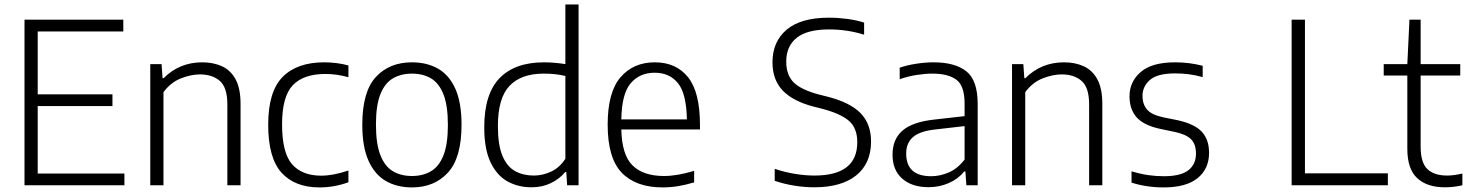

<svg xmlns="http://www.w3.org/2000/svg" viewBox="-20 -828 6561 858"><path d="M89.5 0V-740H531V-687.5H148.5V-406.5H482.5V-354H148.5V-52.5H536V0Z M651.5 0V-541.5H702L706.5 -478.5H711Q781.5 -549.5 884 -549.5Q934 -549.5 972.8 -531.5Q1011.5 -513.5 1033.2 -472.8Q1055 -432 1055 -363.5V0H996V-361.5Q996 -436.5 962.8 -466Q929.5 -495.5 873 -495.5Q834 -495.5 788.5 -477.8Q743 -460 710.5 -416V0Z M1407.5 9.5Q1298 9.5 1238.2 -56.2Q1178.5 -122 1178.5 -270.5Q1178.5 -419 1243 -484.2Q1307.5 -549.5 1429 -549.5Q1456 -549.5 1484 -546Q1512 -542.5 1537 -535.5V-483Q1484 -497.5 1434 -497.5Q1336.5 -497.5 1288.5 -447.2Q1240.5 -397 1240.5 -272.5Q1240.5 -145.5 1285 -94.2Q1329.5 -43 1415.5 -43Q1441.5 -43 1471.2 -48.5Q1501 -54 1537 -66V-13.5Q1473.5 9.5 1407.5 9.5Z M1821 9.5Q1754 9.5 1704.2 -19.2Q1654.5 -48 1626.8 -109.8Q1599 -171.5 1599 -270.5Q1599 -418 1659.5 -483.8Q1720 -549.5 1821 -549.5Q1888 -549.5 1937.8 -521Q1987.5 -492.5 2015 -431Q2042.5 -369.5 2042.5 -270.5Q2042.5 -123 1981.8 -56.8Q1921 9.5 1821 9.5ZM1821 -41.5Q1870 -41.5 1906 -62.8Q1942 -84 1961.8 -134Q1981.5 -184 1981.5 -269Q1981.5 -356 1961.8 -406.2Q1942 -456.5 1906 -477.8Q1870 -499 1821 -499Q1772 -499 1735.8 -477.8Q1699.5 -456.5 1679.8 -406.8Q1660 -357 1660 -272Q1660 -185 1679.8 -134.8Q1699.5 -84.5 1735.5 -63Q1771.5 -41.5 1821 -41.5Z M2355 9Q2296 9 2248.2 -17.2Q2200.5 -43.5 2172.2 -102.5Q2144 -161.5 2144 -259.5Q2144 -407.5 2212.2 -478.5Q2280.5 -549.5 2411.5 -549.5Q2436 -549.5 2460.8 -547.2Q2485.5 -545 2506.5 -541.5V-808H2565.5V0H2514.5L2510.5 -59H2505.5Q2481 -29 2442.2 -10Q2403.5 9 2355 9ZM2365.5 -43.5Q2405 -43.5 2443 -61.2Q2481 -79 2506.5 -118.5V-488.5Q2463.5 -499 2410 -499Q2308.5 -499 2256.8 -444.2Q2205 -389.5 2205 -265.5Q2205 -179.5 2225.5 -131.2Q2246 -83 2282.2 -63.2Q2318.5 -43.5 2365.5 -43.5Z M2941.5 9.5Q2822 9.5 2758.8 -55.8Q2695.5 -121 2695.5 -271Q2695.5 -416 2753 -482.8Q2810.5 -549.5 2906 -549.5Q3001.5 -549.5 3054.8 -482.8Q3108 -416 3108 -270V-249.5H2756.5Q2759 -135 2807.2 -88.2Q2855.5 -41.5 2947.5 -41.5Q3005.5 -41.5 3082 -64.5V-13Q3043.5 -1.5 3009.2 4Q2975 9.5 2941.5 9.5ZM2905.5 -503Q2839 -503 2798.8 -456.5Q2758.5 -410 2756.5 -294.5H3049.5Q3047.5 -409.5 3009.8 -456.2Q2972 -503 2905.5 -503Z M3618 9Q3576.5 9 3530.5 1.8Q3484.5 -5.5 3442 -20V-73.5Q3488.5 -58 3533.8 -50.8Q3579 -43.5 3619.5 -43.5Q3811 -43.5 3811 -192.5Q3811 -254.5 3774.8 -287Q3738.5 -319.5 3654 -342L3618 -351Q3524.5 -375 3478.2 -423Q3432 -471 3432 -549.5Q3432 -642 3495.5 -695.5Q3559 -749 3684 -749Q3724.5 -749 3766 -743.5Q3807.5 -738 3841.5 -727V-673Q3803 -685 3763.5 -690.8Q3724 -696.5 3684.5 -696.5Q3587 -696.5 3540.2 -659Q3493.5 -621.5 3493.5 -553Q3493.5 -493 3526.5 -460Q3559.5 -427 3640 -405.5L3676 -396.5Q3777.5 -371 3825 -323Q3872.5 -275 3872.5 -195.5Q3872.5 -97.5 3806.2 -44.2Q3740 9 3618 9Z M4129.5 8.5Q4055 8.5 4011.8 -29.8Q3968.5 -68 3968.5 -136.5Q3968.5 -206 4013.5 -244.8Q4058.5 -283.5 4157.5 -294L4290.5 -309V-365.5Q4290.5 -444.5 4253.8 -471.8Q4217 -499 4146.5 -499Q4115.5 -499 4077.2 -493.2Q4039 -487.5 4000.5 -474V-525.5Q4033.5 -537 4074.5 -543.2Q4115.5 -549.5 4152 -549.5Q4248 -549.5 4298.5 -509.2Q4349 -469 4349 -363.5V0H4298.5L4294 -62H4289.5Q4262 -28.5 4220 -10Q4178 8.5 4129.5 8.5ZM4029.5 -142Q4029.5 -40.5 4141.5 -40.5Q4180.5 -40.5 4220 -57.5Q4259.5 -74.5 4290.5 -115V-264.5L4160 -249.5Q4090.5 -242 4060 -215.5Q4029.5 -189 4029.5 -142Z M4502.5 0V-541.5H4553L4557.5 -478.5H4562Q4632.5 -549.5 4735 -549.5Q4785 -549.5 4823.8 -531.5Q4862.5 -513.5 4884.2 -472.8Q4906 -432 4906 -363.5V0H4847V-361.5Q4847 -436.5 4813.8 -466Q4780.5 -495.5 4724 -495.5Q4685 -495.5 4639.5 -477.8Q4594 -460 4561.5 -416V0Z M5180.5 9.5Q5102.5 9.5 5036.5 -12V-62.5Q5076.5 -50.5 5111 -45.5Q5145.5 -40.5 5181 -40.5Q5256 -40.5 5290.2 -67Q5324.5 -93.5 5324.5 -141.5Q5324.5 -183 5303.2 -205Q5282 -227 5232 -238L5162.5 -252.5Q5089 -269 5058.2 -305Q5027.5 -341 5027.5 -397.5Q5027.5 -463 5077.5 -506.2Q5127.5 -549.5 5231.5 -549.5Q5295.5 -549.5 5354.5 -534V-483.5Q5321.5 -492.5 5292.8 -496.2Q5264 -500 5232 -500Q5152 -500 5118.8 -470.8Q5085.5 -441.5 5085.5 -399.5Q5085.5 -363 5105.2 -339.2Q5125 -315.5 5175 -304.5L5244 -290.5Q5319.5 -273.5 5351.2 -238.5Q5383 -203.5 5383 -145Q5383 -73.5 5331.8 -32Q5280.5 9.5 5180.5 9.5Z M5752 0V-740H5811.5V-53.5H6182V0Z M6436.5 9Q6357.5 9 6313.2 -31.8Q6269 -72.5 6269 -163V-490.5H6163.5V-541.5H6269L6278.5 -740H6328.5V-541.5H6505.5V-490.5H6328.5V-173Q6328.5 -101.5 6358.5 -72.5Q6388.5 -43.5 6447 -43.5Q6476 -43.5 6515 -52.5V0Q6475.5 9 6436.5 9Z"/></svg>

Font: Encode Sans Lt
Style: Regular
Weight: 300
Designer: Multiple Designers
Foundry: Impallari Type
Version: Version 3.002; ttfautohint (v1.8.3) -l 8 -r 50 -G 200 -x 14 